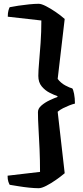

<svg xmlns="http://www.w3.org/2000/svg" viewBox="-20 -821 435 1012"><path d="M184 171Q162 171 133 168Q104 165 77 160.5Q50 156 31 153Q28 148 24 136.5Q20 125 20 105L191 85Q191 23 188.5 -35Q186 -93 183 -143Q180 -193 180 -230Q180 -249 198.5 -265Q217 -281 241.5 -292.5Q266 -304 283 -310V-314Q266 -320 242 -332Q218 -344 200 -365.5Q182 -387 182 -421Q182 -447 186 -492.5Q190 -538 194 -595Q198 -652 198 -713L21 -733Q21 -753 24.5 -765.5Q28 -778 31 -783Q50 -787 77 -791Q104 -795 133 -798Q162 -801 184 -801Q198 -801 222.5 -788.5Q247 -776 274 -757.5Q301 -739 321 -721L284 -405Q301 -383 324.5 -370.5Q348 -358 361 -355Q366 -349 370.5 -326.5Q375 -304 375 -275Q362 -272 345.5 -265.5Q329 -259 313 -251Q297 -243 284 -232L321 92Q301 109 274.5 127.5Q248 146 223.5 158.5Q199 171 184 171Z"/></svg>

Font: Texturina Medium 12pt Black
Style: Regular
Weight: 900
Version: Version 1.002